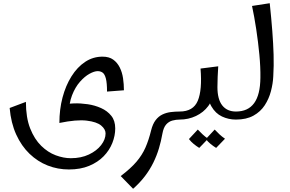

<svg xmlns="http://www.w3.org/2000/svg" viewBox="-20 -743 1800 1193"><path d="M408 310Q339 310 276.5 285.5Q214 261 163.5 212.5Q113 164 80.5 92.5Q48 21 40 -72L141 -110Q141 -12 167.5 55Q194 122 236 163Q278 204 326.5 222Q375 240 420 240Q484 240 532.5 217Q581 194 608.5 158.5Q636 123 636 86Q636 60 608.5 37Q581 14 518.5 6.5Q456 -1 349 21L371 -94Q398 -99 439 -100.5Q480 -102 524.5 -95.5Q569 -89 608 -71.5Q647 -54 671.5 -23.5Q696 7 696 55Q696 100 678 145.5Q660 191 624 228Q588 265 534 287.5Q480 310 408 310ZM349 21Q349 -63 368.5 -137Q388 -211 424 -268.5Q460 -326 509 -358.5Q558 -391 617 -391Q658 -391 683.5 -372.5Q709 -354 724 -324Q739 -294 744.5 -257Q750 -220 750 -182L645 -174Q645 -227 638 -254.5Q631 -282 618 -291.5Q605 -301 587 -301Q566 -301 536 -284.5Q506 -268 476.5 -234.5Q447 -201 427.5 -150.5Q408 -100 408 -33Z M807 430 730 351Q792 304 827.5 262.5Q863 221 883.5 174.5Q904 128 919 67Q929 27 947 3.5Q965 -20 989 -31.5Q1013 -43 1040.5 -46.5Q1068 -50 1096 -50L1116 -25L1096 0Q1074 0 1051.5 6Q1029 12 1012.5 30.5Q996 49 989 88Q981 134 967.5 179Q954 224 933 267Q912 310 881 351Q850 392 807 430Z M1096 0V-50Q1181 -50 1209 -117Q1237 -184 1226 -317L1336 -331Q1334 -298 1332.5 -266Q1331 -234 1331 -202L1303 -172Q1303 -123 1274 -84Q1245 -45 1198 -22.5Q1151 0 1096 0ZM1446 0Q1400 0 1359.5 -19Q1319 -38 1293.5 -82Q1268 -126 1268 -202H1331Q1331 -126 1361 -88Q1391 -50 1446 -50L1466 -25ZM1218 176Q1200 165 1183 151Q1166 137 1154 121L1209 62Q1224 78 1239 92Q1254 106 1273 119ZM1323 176Q1305 165 1288 151Q1271 137 1259 121L1314 62Q1329 78 1344 92Q1359 106 1378 119Z M1446 0V-50Q1521 -50 1559 -102Q1597 -154 1598 -260Q1599 -326 1591.5 -404.5Q1584 -483 1572 -562Q1560 -641 1546 -706L1656 -723Q1666 -628 1672 -549.5Q1678 -471 1680 -403Q1682 -335 1678 -269Q1676 -224 1663.5 -176.5Q1651 -129 1625 -89Q1599 -49 1555 -24.5Q1511 0 1446 0Z"/></svg>

Font: Marhey Light Light
Style: Regular
Weight: 300
Version: Version 1.000